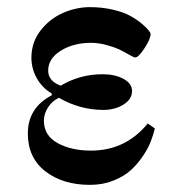

<svg xmlns="http://www.w3.org/2000/svg" viewBox="-20 -506 498 538"><path d="M58 -132Q58 -204 125 -239V-244Q98 -260 83 -287Q68 -314 68 -344Q68 -388 94 -421Q120 -454 157 -470Q194 -486 232 -486Q266 -486 296 -479Q326 -472 345 -461.5Q364 -451 377 -440Q390 -429 396 -421.5Q402 -414 402 -411Q402 -397 385 -371Q368 -345 359 -345Q355 -345 343 -352Q324 -363 312 -368.5Q300 -374 278 -380Q256 -386 235 -386Q186 -386 150.5 -364Q115 -342 115 -308Q115 -279 150 -266Q204 -298 268 -298Q302 -298 326 -285Q350 -272 350 -251Q350 -228 326 -213Q302 -198 270 -198Q204 -198 145 -232Q126 -223 114.5 -205Q103 -187 103 -168Q103 -126 141.5 -105Q180 -84 235 -84Q332 -84 394 -160L414 -146Q410 -130 403 -111Q396 -92 381 -69.5Q366 -47 347 -29.5Q328 -12 298 0Q268 12 232 12Q156 12 107 -26Q58 -64 58 -132Z"/></svg>

Font: Old Standard TT
Style: Bold
Weight: 700
Designer: Alexey Kryukov <alexios@thessalonica.org.ru>
Version: Version 2.2